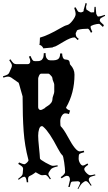

<svg xmlns="http://www.w3.org/2000/svg" viewBox="-36 -1252 735 1306"><path d="M533.2 -1185.1 546.4 -1231.9 554.7 -1227.5 549.3 -1205.6Q550.3 -1185.5 554.2 -1185.5L582.5 -1167.5Q597.2 -1167.5 604 -1168.5L606.9 -1205.1L614.7 -1205.6Q618.2 -1161.1 618.7 -1157.7L625.5 -1144.5Q628.4 -1139.6 630.4 -1139.6Q646.5 -1139.6 676.8 -1150.9L679.2 -1144.5Q644.5 -1127.9 644.5 -1122.1L642.6 -1112.3Q643.1 -1104.5 670.9 -1081.1L664.1 -1068.4Q642.6 -1089.8 637.7 -1089.8Q623 -1089.8 601.6 -1083.3Q580.1 -1076.7 580.1 -1070.3Q580.1 -1058.6 591.8 -1034.7L582.5 -1029.3Q569.3 -1056.6 561.5 -1056.6Q520 -1056.6 496.1 -1049.3Q486.3 -1045.9 486.3 -1042.7Q486.3 -1039.6 484.4 -1037.6L479 -1025.9Q479 -1012.2 482.7 -1004.6Q486.3 -997.1 500 -987.3L492.2 -979.5Q475.6 -997.6 470.2 -997.6Q445.3 -997.6 396.7 -968.3Q348.1 -939 341.6 -936.8Q335 -934.6 328.6 -932.9Q322.3 -931.2 322.3 -929.2L261.2 -923.3Q261.2 -920.9 261 -920.9Q260.7 -920.9 259.3 -923.3Q246.6 -946.3 231.4 -946.3Q234.4 -946.3 235.8 -996.1Q289.6 -1010.7 376 -1061Q403.8 -1077.6 420.7 -1081.5Q437.5 -1085.4 458 -1112.5Q478.5 -1139.6 478.5 -1155.5Q478.5 -1171.4 468.8 -1198.7L478 -1202.6Q494.1 -1170.4 501 -1170.4L515.1 -1167.5Q522 -1169.4 526.4 -1171.4Q528.3 -1171.9 529.8 -1173.3Q531.2 -1174.8 532.2 -1175.5Q533.2 -1176.3 533.2 -1180.2ZM204.1 -835.9 220.7 -836.4Q231.4 -836.4 234.9 -838.1Q238.3 -839.8 242.9 -841.8Q247.6 -843.8 249.3 -846.4Q251 -849.1 254.2 -853.3Q257.3 -857.4 258.8 -862.3Q261.7 -876 261.7 -890.1L273.9 -891.1Q273.9 -860.4 284.7 -851.6Q289.1 -847.7 290.8 -845.7Q292.5 -843.8 299.1 -842.8Q305.7 -841.8 307.1 -841.6Q308.6 -841.3 316.4 -841.6Q324.2 -841.8 329.6 -841.8Q335 -841.8 342 -843.3Q349.1 -844.7 356.9 -848.6Q373 -857.4 373 -888.2H386.7Q387.7 -852.1 405.3 -847.7Q413.1 -846.2 420.4 -845.7Q438 -843.8 439 -819.8Q439 -814.9 442.9 -811Q470.7 -781.7 470.7 -744.1Q470.7 -618.7 413.1 -520Q417.5 -507.8 440.9 -500L433.1 -476.1Q420.4 -481 407.5 -481Q394.5 -481 383.8 -463.4Q373 -445.8 374 -423.8L375 -399.9Q375 -397 377 -393.1Q396.5 -375 425.8 -320.8Q478.5 -222.2 505.9 -222.2Q514.2 -222.2 533.7 -227.1L537.1 -216.8Q512.7 -210.4 506.3 -206.1Q500 -201.7 500 -192.9L499 -175.8V-172.9Q499 -157.7 508.3 -141.8Q517.6 -126 527.6 -126Q537.6 -126 559.1 -140.1L564 -130.9Q537.1 -114.3 537.1 -102.5Q537.1 -90.8 552.2 -75.4Q567.4 -60.1 577.1 -60.1Q586.9 -60.1 610.8 -65.9L612.8 -59.1Q586.4 -52.2 580.1 -48.8Q567.9 -41.5 567.9 -30Q567.9 -18.6 586.9 7.8L582 12.2Q567.4 -8.8 560.5 -14.4Q553.7 -20 548.8 -20Q543.9 -20 540 -18.1L527.8 -9.8Q514.2 -1 496.1 34.2L491.7 32.2Q506.8 3.9 509.8 -7.8Q505.4 -19 491.7 -19L458 -17.1Q446.3 -17.1 443.8 -2L438 20H428.7L439.9 -27.8Q439.9 -56.2 418.9 -56.2Q408.2 -56.2 382.8 -39.1L377 -46.9Q406.7 -68.4 406.7 -81.1Q406.7 -105.5 400.6 -147.9Q394.5 -190.4 388.7 -195.8Q377 -205.1 357.4 -242.2Q299.3 -354.5 259.8 -388.2Q255.4 -394 249 -394Q236.3 -394 230 -374.3Q223.6 -354.5 223.6 -329.1Q223.6 -303.7 229.2 -250.2Q234.9 -196.8 235.8 -173.8Q235.8 -167 274.2 -145.5Q312.5 -124 323 -124Q333.5 -124 355 -127.9L356.9 -120.1Q317.4 -112.3 308.1 -98.1L295.9 -79.1Q293 -74.7 293 -67.9Q293 -61 310.1 -36.1L303.7 -32.2Q284.2 -62 272.9 -62L251 -60.1Q240.7 -60.1 224.9 -70.1Q209 -80.1 207.3 -80.1Q205.6 -80.1 203.6 -78.4Q201.7 -76.7 198.5 -74.2Q195.3 -71.8 191.4 -69.3Q180.7 -61.5 171.6 -57.9Q162.6 -54.2 158.7 -49.1Q154.8 -43.9 154.8 -32Q154.8 -20 155.8 -12.2H146Q142.6 -49.8 129.6 -49.8Q116.7 -49.8 90.8 -28.8L86.9 -35.2Q107.4 -50.8 113 -58.3Q118.7 -65.9 118.7 -74.2L121.1 -104Q121.1 -112.3 114.7 -118.7Q108.4 -125 87.9 -137.2L93.8 -147Q120.6 -134.8 128.2 -134.8Q135.7 -134.8 146.7 -145.3Q157.7 -155.8 157.7 -162.1L156.7 -167Q131.8 -260.7 124.8 -359.6Q117.7 -458.5 117.7 -596.2Q117.2 -596.2 104.7 -641.8Q92.3 -687.5 90.8 -689L39.1 -725.1Q28.3 -731 18.8 -731Q9.3 -731 -13.2 -724.1L-16.1 -732.9Q8.3 -740.2 16.4 -745.6Q24.4 -751 27.8 -759.8L43 -794.9Q44.9 -800.8 44.9 -808.3Q44.9 -815.9 26.9 -842.8L34.7 -849.1Q48.8 -827.6 56.4 -821.8Q64 -815.9 73.7 -815.9H153.8Q160.6 -815.9 165.3 -821.3Q169.9 -826.7 169.9 -836.7Q169.9 -846.7 160.6 -867.2L171.9 -871.1Q183.6 -840.8 192.9 -837.4Q196.8 -835.9 204.1 -835.9ZM223.6 -717.8V-522.9Q223.6 -514.6 228.5 -509.3Q233.4 -503.9 239.3 -503.9Q245.1 -503.9 251 -506.8L268.1 -516.1Q271.5 -521.5 285.6 -529.8Q320.8 -550.3 320.8 -579.1Q320.8 -587.9 326.9 -604Q333 -620.1 333 -627.9V-675.8Q333 -683.6 326.9 -697Q320.8 -710.4 320.8 -718Q320.8 -725.6 314.5 -733.4Q299.8 -751 293 -751H244.6Q235.4 -751 229.5 -737.3Q223.6 -723.6 223.6 -717.8Z"/></svg>

Font: Eater
Style: Regular
Weight: 400
Version: Version 001.002